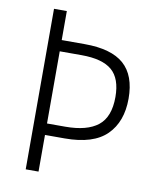

<svg xmlns="http://www.w3.org/2000/svg" viewBox="-81 -777 688 841"><g transform="rotate(10 263.0 -357.0)"><path d="M481 -383Q481 -280 422 -221.5Q363 -163 236 -163H148V0H91V-714H148V-585H250Q369 -585 425 -535.5Q481 -486 481 -383ZM229 -214Q326 -214 374.5 -252.5Q423 -291 423 -380Q423 -462 380.5 -498.5Q338 -535 245 -535H148V-214Z"/></g></svg>

Font: Noto Sans Gurmukhi UI SemiCondensed Light
Style: Regular
Weight: 300
Width: 4
Designer: Jelle Bosma - Monotype Design Team
Foundry: Monotype Imaging Inc.
Version: Version 2.004; ttfautohint (v1.8.4.7-5d5b)